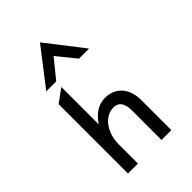

<svg xmlns="http://www.w3.org/2000/svg" viewBox="-265 -1034 1145 1145"><g transform="rotate(-45 307.5 -462.0)"><path d="M201 -691 297 -809 393 -691H478L297 -924L117 -691ZM481 -254C481 -349 428 -416 338 -416C273 -416 230 -377 199 -330V-646L115 -585V0H199V-161C199 -216 216 -260 239 -290C259 -317 292 -340 333 -340C379 -340 398 -304 398 -250V0H481Z"/></g></svg>

Font: Charger Monospace
Style: Regular
Weight: 400
Designer: Jasper
Foundry: Cannot Into Space Fonts
Version: Version 0.980